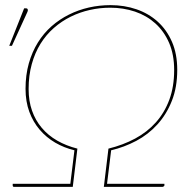

<svg xmlns="http://www.w3.org/2000/svg" viewBox="-20 -728 755 748"><path d="M16 0ZM384.5 0 386 -12 402.5 -149Q459.5 -163 506.5 -188.2Q553.5 -213.5 587.2 -251.2Q621 -289 639.8 -339.8Q658.5 -390.5 658.5 -455Q658.5 -515.5 638.8 -561Q619 -606.5 585 -637Q551 -667.5 505.8 -682.8Q460.5 -698 409.5 -698Q369 -698 330 -689.2Q291 -680.5 255.5 -663Q220 -645.5 190 -619.2Q160 -593 138 -557.8Q116 -522.5 103.8 -478.2Q91.5 -434 91.5 -381Q91.5 -334.5 104.8 -296.8Q118 -259 142.8 -229.8Q167.5 -200.5 202.8 -180.2Q238 -160 281.5 -149L263.5 0H34.5Q29.5 0 29.5 -6V-12H254L270 -142.5Q230 -152 195.2 -172.2Q160.5 -192.5 134.8 -222.5Q109 -252.5 94.2 -292.5Q79.5 -332.5 79.5 -382Q79.5 -435.5 92.2 -480.8Q105 -526 127.5 -562.2Q150 -598.5 181 -625.8Q212 -653 248.8 -671.2Q285.5 -689.5 326.5 -698.8Q367.5 -708 410.5 -708Q464.5 -708 511.8 -691.8Q559 -675.5 594.2 -643.8Q629.5 -612 650 -565Q670.5 -518 670.5 -456Q670.5 -388 649.5 -335Q628.5 -282 593 -243Q557.5 -204 510.8 -179.2Q464 -154.5 413 -142.5L397 -12H620.5V-6Q620.5 -3.5 617.8 -1.8Q615 0 613.5 0ZM16 -549.5 74 -695.5H82.5Q86.5 -695.5 88 -691.5Q89.5 -687.5 87 -682L26.5 -549.5Z"/></svg>

Font: Lato Hairline
Style: Italic
Weight: 100
Italic angle: -7°
Designer: Lukasz Dziedzic
Foundry: tyPoland Lukasz Dziedzic
Version: Version 2.007; 2014-02-27